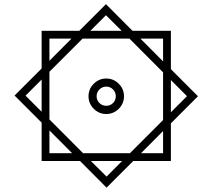

<svg xmlns="http://www.w3.org/2000/svg" viewBox="-20 -739 1012 914"><path d="M360.8 27.3H178.2V-155.3L49.3 -284.2L178.2 -413.1V-592.3H357.4L484.4 -719.2L610.8 -592.3H793.5V-409.7L922.4 -280.8L793.5 -151.9V27.3H614.3L487.3 154.3ZM410.2 -592.3H559.1L484.4 -666.5ZM756.3 -446.8V-555.2H648.4ZM215.3 -449.7 320.3 -555.2H215.3ZM215.3 -397.5V-170.4L375.5 -9.8H598.6L756.3 -167.5V-394.5L596.2 -555.2H373ZM401.4 -280.8Q401.4 -315.4 426.3 -340.3Q451.2 -365.2 485.8 -365.2Q520.5 -365.2 545.4 -340.3Q570.3 -315.4 570.3 -280.8Q570.3 -246.1 545.4 -221.2Q520.5 -196.3 485.8 -196.3Q451.2 -196.3 426.3 -221.2Q401.4 -246.1 401.4 -280.8ZM178.2 -360.4 101.6 -283.7 178.2 -207ZM793.5 -357.9V-204.6L870.1 -281.2ZM439.9 -280.8Q439.9 -261.7 453.4 -248.5Q466.8 -235.4 485.8 -235.4Q504.9 -235.4 518.1 -248.5Q531.2 -261.7 531.2 -280.8Q531.2 -299.8 518.1 -313.2Q504.9 -326.7 485.8 -326.7Q466.8 -326.7 453.4 -313.2Q439.9 -299.8 439.9 -280.8ZM215.3 -118.2V-9.8H323.2ZM651.4 -9.8H756.3V-115.2ZM561.5 27.3H412.6L487.3 101.6Z"/></svg>

Font: Vazir FD
Style: Regular-FD
Weight: 400
Designer: Saber Rastikerdar
Foundry: Saber Rastikerdar
Version: Version 30.0.0